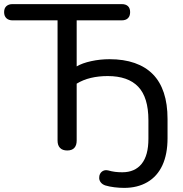

<svg xmlns="http://www.w3.org/2000/svg" viewBox="-23 -725 891 934"><path d="M581 189Q558 189 533.5 186Q509 183 489 177Q475 172 467.5 162.5Q460 153 459.5 141.5Q459 130 464 120.5Q469 111 479 106Q489 101 503 104Q521 109 537 111Q553 113 572 113Q633 113 666 72Q699 31 699 -50V-140Q699 -251 649.5 -303Q600 -355 501 -355Q457 -355 419 -346Q381 -337 350 -318V-41Q350 -18 338.5 -5.5Q327 7 304 7Q281 7 269 -5.5Q257 -18 257 -41V-626H38Q19 -626 8 -636.5Q-3 -647 -3 -666Q-3 -685 8 -695Q19 -705 38 -705H569Q589 -705 599.5 -695Q610 -685 610 -666Q610 -647 599.5 -636.5Q589 -626 569 -626H350V-402Q377 -418 420.5 -427.5Q464 -437 510 -437Q579 -437 632 -418.5Q685 -400 720.5 -364Q756 -328 774 -273.5Q792 -219 792 -146V-53Q792 25 767 79Q742 133 694 161Q646 189 581 189Z"/></svg>

Font: Nunito Medium
Style: Regular
Weight: 500
Designer: Vernon Adams
Foundry: Vernon Adams
Version: Version 3.601